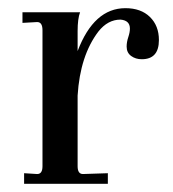

<svg xmlns="http://www.w3.org/2000/svg" viewBox="-20 -450 423 470"><path d="M39 0V-26L71 -24Q84 -24 84 -43V-376Q84 -396 71 -396L35 -394V-420H176Q170 -404 170 -374V-325Q210 -430 287 -430Q325 -430 347 -408.5Q369 -387 369 -352Q369 -305 327 -305Q312 -305 301 -313Q290 -321 290 -336Q290 -347 294 -359Q298 -371 298 -380Q298 -400 275 -402Q244 -402 221 -373Q176 -314 170 -216V-43Q170 -24 183 -24L244 -26V0Z"/></svg>

Font: UnnaRegular
Style: Regular
Weight: 400
Designer: Jorge de Buen Unna
Foundry: Omnibus-Type
Version: Version 2.008;hotconv 1.0.109;makeotfexe 2.5.65596